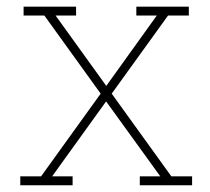

<svg xmlns="http://www.w3.org/2000/svg" viewBox="-20 -548 622 568"><path d="M194.8 -26.4V0H40V-26.4H101.6L277.8 -271L111.3 -502H49.8V-528.3H205.1V-502H144.5L294.4 -293.9L443.8 -502H383.3V-528.3H538.6V-502H477.1L310.5 -271L486.8 -26.4H548.3V0H393.6V-26.4H454.1L293.9 -248L134.3 -26.4Z"/></svg>

Font: Battambang Thin
Style: Regular
Weight: 100
Designer: Danh Hong
Version: Version 8.002; ttfautohint (v1.8.3)